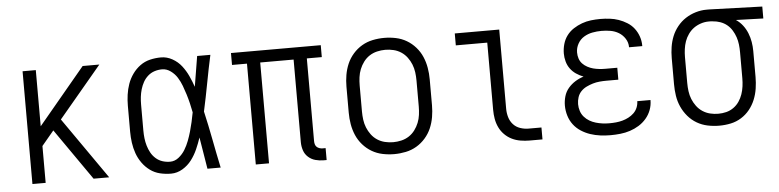

<svg xmlns="http://www.w3.org/2000/svg" viewBox="-38 -701 3577 882"><g transform="rotate(-5 1750.0 -260.0)"><path d="M82 0V-520H143V-261L359 -520H436L238 -284L436 0H364L199 -237L143 -170V0Z M721 8Q695 8 670 2Q645 -4 624.5 -19Q604 -34 589 -55Q574 -76 565.5 -100Q557 -124 553.5 -149.5Q550 -175 550 -200V-320Q550 -345 553.5 -370.5Q557 -396 565.5 -420Q574 -444 589 -465Q604 -486 624.5 -501Q645 -516 670 -522Q695 -528 721 -528Q748 -528 773 -514Q798 -500 815 -478Q832 -456 843.5 -431Q855 -406 864 -380Q870 -415 875.5 -450Q881 -485 887 -520H948Q934 -456 922 -391.5Q910 -327 896 -263Q911 -198 923.5 -132Q936 -66 950 0H889Q883 -37 877 -73.5Q871 -110 865 -146Q856 -119 844.5 -93Q833 -67 816 -44.5Q799 -22 774 -7Q749 8 721 8ZM721 -47Q743 -47 761 -61.5Q779 -76 790.5 -95Q802 -114 810 -135Q818 -156 824 -177Q830 -198 835 -220Q840 -242 844 -264Q840 -285 835 -306Q830 -327 823.5 -348Q817 -369 809.5 -389Q802 -409 790.5 -427.5Q779 -446 760.5 -459.5Q742 -473 721 -473Q703 -473 686 -467.5Q669 -462 655.5 -450Q642 -438 633.5 -422.5Q625 -407 620 -390Q615 -373 613 -355.5Q611 -338 611 -320V-200Q611 -182 613 -164.5Q615 -147 620 -130Q625 -113 633.5 -97.5Q642 -82 655.5 -70Q669 -58 686 -52.5Q703 -47 721 -47Z M1424 8Q1405 8 1386.5 3Q1368 -2 1353.5 -15Q1339 -28 1333 -46.5Q1327 -65 1327 -84V-465H1173V0H1112V-465H1043V-520H1457V-465H1388V-84Q1388 -76 1390 -69Q1392 -62 1397 -57Q1402 -52 1409.5 -49.5Q1417 -47 1424 -47H1438V8Z M1750 8Q1723 8 1696.5 2.5Q1670 -3 1647 -16.5Q1624 -30 1606 -50.5Q1588 -71 1577.5 -95.5Q1567 -120 1562.5 -146.5Q1558 -173 1558 -200V-320Q1558 -347 1562.5 -373.5Q1567 -400 1577.5 -424.5Q1588 -449 1606 -469.5Q1624 -490 1647 -503.5Q1670 -517 1696.5 -522.5Q1723 -528 1750 -528Q1777 -528 1803.5 -522.5Q1830 -517 1853 -503.5Q1876 -490 1894 -469.5Q1912 -449 1922.5 -424.5Q1933 -400 1937.5 -373.5Q1942 -347 1942 -320V-200Q1942 -173 1937.5 -146.5Q1933 -120 1922.5 -95.5Q1912 -71 1894 -50.5Q1876 -30 1853 -16.5Q1830 -3 1803.5 2.5Q1777 8 1750 8ZM1750 -47Q1769 -47 1788 -51.5Q1807 -56 1823 -66.5Q1839 -77 1850.5 -92.5Q1862 -108 1869 -125.5Q1876 -143 1878.5 -162Q1881 -181 1881 -200V-320Q1881 -339 1878.5 -358Q1876 -377 1869 -394.5Q1862 -412 1850.5 -427.5Q1839 -443 1823 -453.5Q1807 -464 1788 -468.5Q1769 -473 1750 -473Q1731 -473 1712 -468.5Q1693 -464 1677 -453.5Q1661 -443 1649.5 -427.5Q1638 -412 1631 -394.5Q1624 -377 1621.5 -358Q1619 -339 1619 -320V-200Q1619 -181 1621.5 -162Q1624 -143 1631 -125.5Q1638 -108 1649.5 -92.5Q1661 -77 1677 -66.5Q1693 -56 1712 -51.5Q1731 -47 1750 -47Z M2374 0Q2354 0 2333 -3.5Q2312 -7 2293.5 -16Q2275 -25 2260 -40Q2245 -55 2236 -74Q2227 -93 2223.5 -113.5Q2220 -134 2220 -155V-465H2075V-520H2280V-155Q2280 -135 2285.5 -116Q2291 -97 2304 -82.5Q2317 -68 2336 -61.5Q2355 -55 2374 -55H2434V0Z M2747 8Q2724 8 2700.5 5Q2677 2 2654.5 -5.5Q2632 -13 2612 -26Q2592 -39 2578 -57.5Q2564 -76 2557 -99Q2550 -122 2550 -146Q2550 -167 2556 -188Q2562 -209 2576 -225.5Q2590 -242 2608.5 -253.5Q2627 -265 2647 -271Q2629 -278 2613.5 -288.5Q2598 -299 2587 -314Q2576 -329 2571 -347.5Q2566 -366 2566 -384Q2566 -406 2572 -427.5Q2578 -449 2591 -466.5Q2604 -484 2622.5 -496Q2641 -508 2661.5 -515.5Q2682 -523 2703.5 -525.5Q2725 -528 2747 -528Q2768 -528 2789.5 -525.5Q2811 -523 2831 -516Q2851 -509 2869.5 -497.5Q2888 -486 2901 -469Q2914 -452 2921 -431.5Q2928 -411 2928 -390V-387H2867V-388Q2867 -409 2855.5 -427Q2844 -445 2826.5 -455.5Q2809 -466 2788.5 -469.5Q2768 -473 2747 -473Q2726 -473 2705 -469Q2684 -465 2666 -454Q2648 -443 2637.5 -424Q2627 -405 2627 -384Q2627 -369 2631.5 -355.5Q2636 -342 2645.5 -332Q2655 -322 2668 -315Q2681 -308 2694.5 -304.5Q2708 -301 2722 -299.5Q2736 -298 2750 -298H2805V-243H2750Q2734 -243 2718 -241.5Q2702 -240 2687 -235.5Q2672 -231 2657.5 -224Q2643 -217 2632 -205.5Q2621 -194 2616 -178.5Q2611 -163 2611 -147Q2611 -131 2616 -115.5Q2621 -100 2631.5 -88Q2642 -76 2655.5 -68Q2669 -60 2684.5 -55.5Q2700 -51 2715.5 -49Q2731 -47 2747 -47Q2762 -47 2777.5 -48.5Q2793 -50 2807.5 -54Q2822 -58 2835.5 -65Q2849 -72 2860 -82.5Q2871 -93 2877 -107.5Q2883 -122 2883 -137H2944V-136Q2944 -113 2936 -91.5Q2928 -70 2913 -52.5Q2898 -35 2878.5 -23Q2859 -11 2837.5 -4Q2816 3 2793 5.5Q2770 8 2747 8Z M3249 8Q3222 8 3195.5 2.5Q3169 -3 3146 -16.5Q3123 -30 3105.5 -50.5Q3088 -71 3077 -95.5Q3066 -120 3062 -146.5Q3058 -173 3058 -200V-320Q3058 -346 3062 -371.5Q3066 -397 3075.5 -420.5Q3085 -444 3101.5 -464.5Q3118 -485 3139.5 -499Q3161 -513 3186 -520.5Q3211 -528 3236 -528H3250L3493 -520V-465L3367 -469Q3385 -457 3398 -440Q3411 -423 3419 -403Q3427 -383 3430.5 -362Q3434 -341 3434 -320V-200Q3434 -174 3430 -147.5Q3426 -121 3416 -96.5Q3406 -72 3389.5 -51.5Q3373 -31 3350.5 -17Q3328 -3 3302 2.5Q3276 8 3249 8ZM3249 -47Q3268 -47 3286 -51.5Q3304 -56 3319.5 -67Q3335 -78 3345.5 -93.5Q3356 -109 3362 -126.5Q3368 -144 3370.5 -162.5Q3373 -181 3373 -200V-320Q3373 -338 3371 -355.5Q3369 -373 3363.5 -389.5Q3358 -406 3348.5 -421.5Q3339 -437 3325.5 -448Q3312 -459 3295 -465Q3278 -471 3261 -472L3250 -473H3241Q3223 -473 3205 -467Q3187 -461 3172.5 -450.5Q3158 -440 3147 -424.5Q3136 -409 3130 -392Q3124 -375 3121.5 -356.5Q3119 -338 3119 -320V-200Q3119 -181 3121.5 -162Q3124 -143 3131 -125.5Q3138 -108 3149.5 -92.5Q3161 -77 3177 -66.5Q3193 -56 3211.5 -51.5Q3230 -47 3249 -47Z"/></g></svg>

Font: Iosevka Custom Light
Style: Regular
Weight: 300
Monospace: yes
Designer: Belleve Invis
Foundry: Belleve Invis
Version: Version 27.3.5